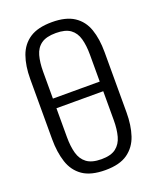

<svg xmlns="http://www.w3.org/2000/svg" viewBox="-151 -909 832 1010"><g transform="rotate(-20 264.5 -404.0)"><path d="M92 -384V-438H439V-384ZM263 10Q182 10 136.5 -21.5Q91 -53 72.5 -109.5Q54 -166 54 -239V-575Q54 -649 73.5 -703.5Q93 -758 138.5 -788Q184 -818 263 -818Q341 -818 386.5 -788Q432 -758 451 -703.5Q470 -649 470 -575V-238Q470 -165 451.5 -109.5Q433 -54 388 -22Q343 10 263 10ZM263 -51Q316 -51 344 -72.5Q372 -94 382.5 -132.5Q393 -171 393 -222V-589Q393 -640 382.5 -678Q372 -716 344 -736.5Q316 -757 263 -757Q209 -757 180.5 -736.5Q152 -716 141.5 -678Q131 -640 131 -589V-222Q131 -171 141.5 -132.5Q152 -94 180.5 -72.5Q209 -51 263 -51Z"/></g></svg>

Font: Oswald Light
Style: Regular
Weight: 300
Designer: Vernon Adams
Foundry: Vernon Adams
Version: Version 4.103;gftools[0.9.33.dev8+g029e19f]